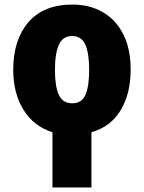

<svg xmlns="http://www.w3.org/2000/svg" viewBox="-20 -582 632 842"><path d="M210 240V-2Q128 -28 83 -100.5Q38 -173 38 -276Q38 -407 104.5 -484.5Q171 -562 298 -562Q372 -562 429.5 -529.5Q487 -497 520 -433Q553 -369 553 -276Q553 -173 510 -100Q467 -27 381 -2V240ZM297 -129Q338 -129 354.5 -165.5Q371 -202 371 -276Q371 -349 354 -386.5Q337 -424 296 -424Q256 -424 238.5 -386.5Q221 -349 221 -275Q221 -203 238 -166Q255 -129 297 -129Z"/></svg>

Font: Noto Sans SemiCondensed Black
Style: Regular
Weight: 900
Width: 4
Designer: Monotype Design Team
Foundry: Monotype Imaging Inc.
Version: Version 2.013; ttfautohint (v1.8.4.7-5d5b)